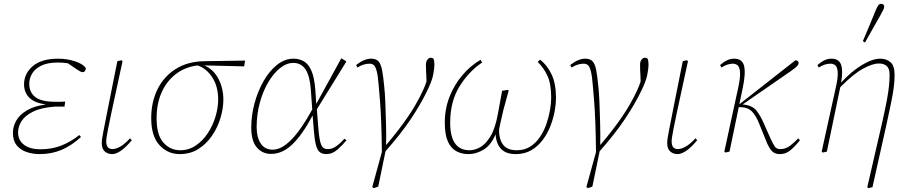

<svg xmlns="http://www.w3.org/2000/svg" viewBox="-20 -788 4707 998"><path d="M186 13Q151 13 119 2.5Q87 -8 67 -32.5Q47 -57 47 -98Q47 -130 64.5 -161Q82 -192 120 -214.5Q158 -237 218 -245Q160 -253 132.5 -280Q105 -307 105 -350Q105 -405 150 -444Q195 -483 283 -483Q329 -483 371 -469Q413 -455 426 -434Q426 -426 422 -419.5Q418 -413 408 -413Q403 -413 395.5 -417.5Q388 -422 377 -429L333 -459Q320 -461 307 -462Q294 -463 281 -463Q227 -463 194 -446.5Q161 -430 146.5 -405Q132 -380 132 -353Q132 -308 163.5 -283.5Q195 -259 268 -259Q277 -259 294.5 -259Q312 -259 319 -260L315 -233Q312 -234 301 -234Q290 -234 280 -234Q270 -234 267 -234Q195 -229 152.5 -208Q110 -187 92 -158.5Q74 -130 74 -100Q74 -58 105.5 -35Q137 -12 189 -12Q251 -12 300.5 -32Q350 -52 392 -86L401 -76Q352 -31 300 -9Q248 13 186 13Z M563 13Q541 13 525 -0.5Q509 -14 509 -45Q509 -65 518.5 -110.5Q528 -156 544 -240L590 -470L611 -475L617 -470L593 -359Q572 -262 559.5 -204Q547 -146 541.5 -116.5Q536 -87 534 -74.5Q532 -62 532 -56Q532 -31 541 -22Q550 -13 564 -13Q581 -13 603.5 -25Q626 -37 656 -69L665 -59Q634 -22 608.5 -4.5Q583 13 563 13Z M914 13Q852 13 809 -33.5Q766 -80 766 -174Q766 -257 798.5 -323.5Q831 -390 893.5 -429.5Q956 -469 1045 -470L1254 -473L1249 -443L1042 -448Q1089 -428 1115 -379Q1141 -330 1141 -270Q1141 -226 1126.5 -176.5Q1112 -127 1083 -84Q1054 -41 1012 -14Q970 13 914 13ZM794 -173Q794 -86 829.5 -46.5Q865 -7 917 -7Q961 -7 997.5 -31.5Q1034 -56 1060 -95.5Q1086 -135 1100 -181.5Q1114 -228 1114 -271Q1114 -338 1084 -385Q1054 -432 1007 -448Q942 -440 894 -403Q846 -366 820 -307.5Q794 -249 794 -173Z M1314 -127Q1314 -75 1335 -42.5Q1356 -10 1398 -10Q1443 -10 1494 -61.5Q1545 -113 1603 -219L1596 -318Q1591 -392 1568.5 -426.5Q1546 -461 1505 -461Q1469 -461 1435 -433.5Q1401 -406 1373.5 -359Q1346 -312 1330 -252Q1314 -192 1314 -127ZM1389 12Q1344 12 1315 -21.5Q1286 -55 1286 -125Q1286 -188 1303 -251Q1320 -314 1350 -366.5Q1380 -419 1420 -451Q1460 -483 1506 -483Q1535 -483 1559 -469.5Q1583 -456 1598.5 -421Q1614 -386 1619 -321L1624 -248L1754 -485L1779 -470V-466L1627 -220L1635 -118Q1640 -57 1650 -34.5Q1660 -12 1685 -13Q1707 -13 1728.5 -28.5Q1750 -44 1770 -67L1781 -59Q1761 -34 1734 -10.5Q1707 13 1677 13Q1655 13 1642 2.5Q1629 -8 1622 -35Q1615 -62 1611 -113L1605 -188Q1552 -88 1500 -38Q1448 12 1389 12Z M1923 190 1915 184 1965 2Q1964 -88 1961.5 -151.5Q1959 -215 1955.5 -259.5Q1952 -304 1949 -337Q1945 -391 1938.5 -416.5Q1932 -442 1923 -449.5Q1914 -457 1901 -457Q1887 -457 1871 -452.5Q1855 -448 1838 -437L1831 -450Q1873 -483 1909 -483Q1935 -483 1947.5 -469Q1960 -455 1966 -424Q1972 -393 1977 -340Q1981 -305 1983 -253.5Q1985 -202 1986.5 -144.5Q1988 -87 1987 -34Q2055 -114 2101.5 -182.5Q2148 -251 2179 -319Q2184 -330 2188.5 -341Q2193 -352 2197 -365L2196 -393Q2195 -405 2194.5 -423Q2194 -441 2194 -452Q2194 -469 2202 -478.5Q2210 -488 2218 -488Q2228 -488 2233 -483Q2238 -473 2238 -452Q2238 -433 2231.5 -399Q2225 -365 2198 -311Q2166 -245 2114.5 -168Q2063 -91 1984 -2L1946 182Z M2414 13Q2380 13 2352 -2Q2324 -17 2308 -52.5Q2292 -88 2292 -151Q2292 -223 2317 -286Q2342 -349 2384.5 -398.5Q2427 -448 2478 -477L2486 -463Q2416 -416 2368 -338Q2320 -260 2320 -150Q2320 -7 2421 -7Q2448 -7 2476.5 -23Q2505 -39 2529.5 -79.5Q2554 -120 2568 -196L2590 -316L2620 -321L2624 -317L2597 -218Q2586 -172 2580 -144Q2574 -116 2574 -111Q2574 -84 2582 -60Q2590 -36 2610 -21.5Q2630 -7 2666 -7Q2706 -7 2736 -26Q2766 -45 2787 -76.5Q2808 -108 2820.5 -144.5Q2833 -181 2839 -216.5Q2845 -252 2845 -280Q2845 -351 2826 -393Q2807 -435 2775 -466L2787 -478Q2824 -450 2847 -401.5Q2870 -353 2870 -278Q2870 -250 2863.5 -212.5Q2857 -175 2842 -135.5Q2827 -96 2802.5 -62.5Q2778 -29 2743 -8Q2708 13 2661 13Q2610 13 2584.5 -14Q2559 -41 2556 -90Q2534 -36 2495.5 -11.5Q2457 13 2414 13Z M3036 190 3028 184 3078 2Q3077 -88 3074.5 -151.5Q3072 -215 3068.5 -259.5Q3065 -304 3062 -337Q3058 -391 3051.5 -416.5Q3045 -442 3036 -449.5Q3027 -457 3014 -457Q3000 -457 2984 -452.5Q2968 -448 2951 -437L2944 -450Q2986 -483 3022 -483Q3048 -483 3060.5 -469Q3073 -455 3079 -424Q3085 -393 3090 -340Q3094 -305 3096 -253.5Q3098 -202 3099.5 -144.5Q3101 -87 3100 -34Q3168 -114 3214.5 -182.5Q3261 -251 3292 -319Q3297 -330 3301.5 -341Q3306 -352 3310 -365L3309 -393Q3308 -405 3307.5 -423Q3307 -441 3307 -452Q3307 -469 3315 -478.5Q3323 -488 3331 -488Q3341 -488 3346 -483Q3351 -473 3351 -452Q3351 -433 3344.5 -399Q3338 -365 3311 -311Q3279 -245 3227.5 -168Q3176 -91 3097 -2L3059 182Z M3502 13Q3480 13 3464 -0.5Q3448 -14 3448 -45Q3448 -65 3457.5 -110.5Q3467 -156 3483 -240L3529 -470L3550 -475L3556 -470L3532 -359Q3511 -262 3498.5 -204Q3486 -146 3480.5 -116.5Q3475 -87 3473 -74.5Q3471 -62 3471 -56Q3471 -31 3480 -22Q3489 -13 3503 -13Q3520 -13 3542.5 -25Q3565 -37 3595 -69L3604 -59Q3573 -22 3547.5 -4.5Q3522 13 3502 13Z M3745 0Q3763 -83 3781 -166Q3799 -249 3817 -331Q3829 -387 3826.5 -414Q3824 -441 3813.5 -449Q3803 -457 3789 -457Q3761 -457 3730 -437L3723 -450Q3743 -467 3760 -475Q3777 -483 3796 -483Q3838 -483 3847.5 -446Q3857 -409 3841 -332L3823 -246L4115 -475Q4121 -474 4126 -471Q4131 -468 4131 -460Q4131 -453 4123 -444Q4115 -435 4083 -413L3840 -245Q3890 -241 3912 -213Q3934 -185 3950 -147L3986 -66Q3999 -38 4008 -25.5Q4017 -13 4036 -13Q4064 -13 4087 -30.5Q4110 -48 4129 -69L4138 -59Q4109 -23 4086 -5Q4063 13 4033 13Q4007 13 3992 -3Q3977 -19 3963 -54L3927 -143Q3910 -187 3888 -209Q3866 -231 3827 -231H3820L3772 0L3751 5Z M4251 0Q4269 -83 4287.5 -166Q4306 -249 4324 -331Q4336 -384 4334.5 -411Q4333 -438 4323 -447.5Q4313 -457 4296 -457Q4267 -457 4236 -437L4229 -450Q4249 -467 4266 -475Q4283 -483 4302 -483Q4340 -483 4351.5 -452.5Q4363 -422 4352 -359Q4407 -418 4461 -450.5Q4515 -483 4556 -483Q4587 -483 4608.5 -465Q4630 -447 4630 -398Q4630 -371 4626.5 -340.5Q4623 -310 4614 -264.5Q4605 -219 4589 -146L4515 185L4494 190L4488 185L4565 -149Q4581 -220 4589.5 -265.5Q4598 -311 4601 -342Q4604 -373 4604 -400Q4604 -431 4589.5 -444.5Q4575 -458 4547 -458Q4516 -458 4466 -431Q4416 -404 4348 -335L4347 -332L4278 0L4257 5ZM4465 -574Q4482 -613 4498 -652Q4514 -691 4530 -730Q4538 -749 4544 -758.5Q4550 -768 4560 -768Q4576 -768 4576 -753Q4576 -747 4572 -738.5Q4568 -730 4557 -710Q4537 -674 4516.5 -638.5Q4496 -603 4476 -567Z"/></svg>

Font: Source Serif Pro ExtraLight
Style: Italic
Weight: 200
Italic angle: -12°
Designer: Frank Grießhammer
Foundry: Adobe Systems Incorporated
Version: Version 3.001;hotconv 1.0.111;makeotfexe 2.5.65597